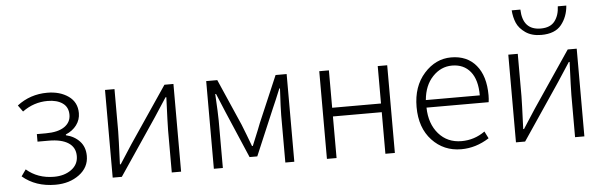

<svg xmlns="http://www.w3.org/2000/svg" viewBox="-50 -974 3663 1163"><g transform="rotate(-5 1781.0 -393.0)"><path d="M245.1 12.7Q125 12.7 44.9 -55.7L73.2 -95.7Q141.6 -36.1 241.2 -36.1Q303.7 -36.1 346.2 -66.9Q388.7 -97.7 388.7 -149.4Q388.7 -202.1 346.7 -229.5Q304.7 -256.8 227.5 -256.8H159.2V-302.7H213.9Q288.1 -302.7 327.1 -329.6Q366.2 -356.4 366.2 -402.3Q366.2 -449.2 332 -473.1Q297.9 -497.1 241.2 -497.1Q157.2 -497.1 87.9 -446.3L59.6 -485.4Q139.6 -546.9 243.2 -546.9Q320.3 -546.9 372.1 -510.3Q423.8 -473.6 423.8 -407.2Q423.8 -367.2 399.9 -335Q376 -302.7 334 -285.2V-280.3Q384.8 -268.6 417 -233.9Q449.2 -199.2 449.2 -144.5Q449.2 -75.2 390.1 -31.2Q331.1 12.7 245.1 12.7Z M593.8 0V-533.2H651.4V-276.4Q651.4 -242.2 644.5 -76.2H649.4L724.6 -192.4L955.1 -533.2H1009.8V0H953.1V-255.9Q953.1 -291 960 -457H955.1Q901.4 -374 879.9 -341.8L649.4 0Z M1209 0V-533.2H1276.4L1399.4 -252Q1406.2 -234.4 1424.3 -188.5Q1442.4 -142.6 1451.2 -117.2H1456.1Q1505.9 -237.3 1510.7 -252L1630.9 -533.2H1698.2V0H1643.6V-288.1Q1643.6 -327.1 1650.4 -450.2H1646.5Q1637.7 -426.8 1619.1 -384.3Q1600.6 -341.8 1597.7 -335L1477.5 -51.8H1430.7L1309.6 -335Q1267.6 -435.5 1261.7 -450.2H1256.8Q1263.7 -327.1 1263.7 -288.1V0Z M1896.5 0V-533.2H1955.1V-305.7H2252V-533.2H2309.6V0H2252V-252.9H1955.1V0Z M2712.9 12.7Q2606.4 12.7 2535.6 -63Q2464.8 -138.7 2464.8 -265.6Q2464.8 -390.6 2534.7 -468.8Q2604.5 -546.9 2699.2 -546.9Q2795.9 -546.9 2850.6 -481.4Q2905.3 -416 2905.3 -298.8Q2905.3 -275.4 2902.3 -256.8H2524.4Q2526.4 -158.2 2579.6 -97.2Q2632.8 -36.1 2718.8 -36.1Q2796.9 -36.1 2861.3 -82L2882.8 -39.1Q2801.8 12.7 2712.9 12.7ZM2524.4 -302.7H2852.5Q2852.5 -397.5 2812 -447.3Q2771.5 -497.1 2700.2 -497.1Q2632.8 -497.1 2582.5 -444.3Q2532.2 -391.6 2524.4 -302.7Z M3045.9 0V-533.2H3103.5V-276.4Q3103.5 -242.2 3096.7 -76.2H3101.6L3176.8 -192.4L3407.2 -533.2H3461.9V0H3405.3V-255.9Q3405.3 -291 3412.1 -457H3407.2Q3353.5 -374 3332 -341.8L3101.6 0ZM3255.9 -634.8Q3198.2 -634.8 3160.2 -661.1Q3122.1 -687.5 3107.4 -722.2Q3092.8 -756.8 3089.8 -798.8H3142.6Q3146.5 -673.8 3255.9 -673.8Q3314.5 -673.8 3341.3 -709Q3368.2 -744.1 3370.1 -798.8H3421.9Q3417 -731.4 3378.4 -683.1Q3339.8 -634.8 3255.9 -634.8Z"/></g></svg>

Font: Gen Shin Gothic Light
Style: Regular
Weight: 200
Designer: [Source Han Sans]
Ryoko NISHIZUKA  (kana & ideographs); Paul D. Hunt (Latin, Greek & Cyrillic); Wenlong ZHANG  (bopomofo
Version: Version 1.002.20150607